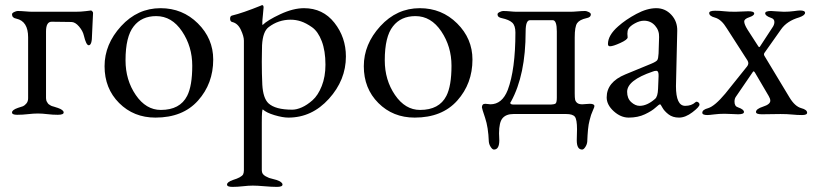

<svg xmlns="http://www.w3.org/2000/svg" viewBox="-20 -446 3187 751"><path d="M160 -62Q160 -58 161 -54Q162 -50 164 -47Q166 -44 167.5 -41.5Q169 -39 172.5 -37Q176 -35 178 -33.5Q180 -32 185 -30.5Q190 -29 192 -28.5Q194 -28 199.5 -26Q205 -24 206 -24Q229 -16 229 -6Q229 3 206 3Q186 3 165.5 0.5Q145 -2 128 -2Q111 -2 89.5 0.5Q68 3 47 3Q27 3 27 -6Q27 -16 50 -24Q64 -28 70 -30.5Q76 -33 83 -41Q90 -49 90 -62V-300Q90 -363 44 -373Q27 -376 27 -390Q27 -395 35.5 -399Q44 -403 49 -403Q62 -403 79 -401.5Q96 -400 107 -400H274Q297 -400 316 -402.5Q335 -405 336 -405Q337 -405 338.5 -404Q340 -403 342 -400.5Q344 -398 344 -395Q344 -386 342 -353.5Q340 -321 340 -310Q340 -269 327 -269Q317 -269 308 -307Q304 -325 289 -342.5Q274 -360 259 -360Q253 -360 223 -360.5Q193 -361 182 -361Q160 -361 160 -323Z M608 -414Q694 -414 754 -354.5Q814 -295 814 -213Q814 -119 754.5 -52.5Q695 14 588 14Q503 14 446 -43Q389 -100 389 -187Q389 -273 453.5 -343.5Q518 -414 608 -414ZM591 -383Q534 -383 503 -343Q471 -303 471 -210Q471 -133 511 -74.5Q551 -16 609 -16Q684 -16 712 -71Q732 -110 732 -189Q732 -264 692 -323.5Q652 -383 591 -383Z M1123 -17Q1140 -17 1160.5 -26Q1181 -35 1202.5 -54Q1224 -73 1238.5 -109.5Q1253 -146 1253 -193Q1253 -247 1238.5 -285Q1224 -323 1200.5 -339.5Q1177 -356 1157 -362.5Q1137 -369 1117 -369Q1069 -369 1031 -340Q1008 -323 1005 -269Q1005 -261 1004.5 -239.5Q1004 -218 1004 -205Q1004 -157 1006 -115Q1009 -62 1030 -42Q1057 -17 1123 -17ZM934 220V-287Q934 -304 922 -329.5Q910 -355 888 -360Q880 -362 880 -373Q880 -383 887 -385Q929 -395 1003 -425L1004 -426H1005Q1011 -426 1011 -417Q1011 -412 1008.5 -389Q1006 -366 1006 -357Q1006 -349 1007 -348Q1026 -367 1076.5 -390.5Q1127 -414 1169 -414Q1243 -414 1288 -357Q1333 -300 1333 -225Q1333 -133 1266.5 -59.5Q1200 14 1108 14Q1086 14 1054 4.5Q1022 -5 1008 -18Q1004 -18 1004 33V220Q1004 228 1007.5 233.5Q1011 239 1019 243.5Q1027 248 1032.5 250Q1038 252 1049 254.5Q1060 257 1062 258Q1085 266 1085 276Q1085 285 1063 285Q1043 285 1014.5 282.5Q986 280 969 280Q952 280 930.5 282.5Q909 285 889 285Q868 285 868 276Q868 266 891 258Q924 248 931 236Q934 229 934 220Z M1622 -414Q1708 -414 1768 -354.5Q1828 -295 1828 -213Q1828 -119 1768.5 -52.5Q1709 14 1602 14Q1517 14 1460 -43Q1403 -100 1403 -187Q1403 -273 1467.5 -343.5Q1532 -414 1622 -414ZM1605 -383Q1548 -383 1517 -343Q1485 -303 1485 -210Q1485 -133 1525 -74.5Q1565 -16 1623 -16Q1698 -16 1726 -71Q1746 -110 1746 -189Q1746 -264 1706 -323.5Q1666 -383 1605 -383Z M1990 -37H2127Q2148 -37 2153 -41Q2158 -45 2158 -64V-323Q2158 -367 2142 -367H2053Q2036 -367 2036 -323Q2036 -153 1979 -49Q1976 -46 1976 -43Q1976 -37 1990 -37ZM1898 -38Q1944 -38 1966 -94Q1996 -174 1996 -319Q1996 -346 1983.5 -357.5Q1971 -369 1943 -375Q1926 -378 1926 -390Q1926 -395 1934.5 -399Q1943 -403 1948 -403Q1961 -403 1976 -401.5Q1991 -400 2002 -400H2211Q2222 -400 2239 -401.5Q2256 -403 2269 -403Q2274 -403 2282.5 -399Q2291 -395 2291 -390Q2291 -378 2274 -375Q2247 -369 2237.5 -355.5Q2228 -342 2228 -300V-80Q2228 -64 2229.5 -56.5Q2231 -49 2237.5 -43.5Q2244 -38 2258 -38Q2261 -38 2271 -39Q2281 -40 2287 -40Q2305 -40 2305 -31Q2305 -28 2304 -26Q2304 -25 2299 -14Q2294 -3 2292 3.5Q2290 10 2286 25Q2282 40 2280 60.5Q2278 81 2277 108Q2276 119 2269.5 129Q2263 139 2257 139Q2236 139 2236 103Q2236 95 2236.5 80.5Q2237 66 2237 60Q2237 21 2228.5 10.5Q2220 0 2195 0H1988Q1960 0 1946 16Q1932 32 1932 76Q1932 80 1932.5 89Q1933 98 1933 103Q1933 139 1912 139Q1906 139 1899.5 129Q1893 119 1892 108Q1890 52 1877.5 15Q1865 -22 1865 -26Q1865 -40 1878 -40Q1882 -40 1889 -39Q1896 -38 1898 -38Z M2660 -32Q2685 -32 2700 -46Q2704 -50 2710 -46.5Q2716 -43 2716 -37Q2716 -28 2688.5 -7Q2661 14 2636 14Q2611 14 2594.5 1Q2578 -12 2571 -25Q2564 -38 2562 -38Q2558 -38 2544 -25Q2530 -12 2502.5 1Q2475 14 2439 14Q2408 14 2380.5 -11Q2353 -36 2353 -65Q2353 -125 2426 -155L2528 -197Q2547 -205 2551 -211Q2555 -217 2556 -237L2558 -301Q2559 -327 2542 -346Q2525 -365 2499 -365Q2482 -365 2463 -354.5Q2444 -344 2438 -333Q2434 -326 2434 -314Q2434 -312 2434.5 -307Q2435 -302 2435 -300Q2435 -291 2406.5 -278Q2378 -265 2366 -265Q2358 -265 2358 -274Q2358 -308 2398 -343Q2427 -369 2469 -391.5Q2511 -414 2547 -414Q2582 -414 2606 -388Q2630 -362 2629 -325L2624 -109Q2624 -32 2660 -32ZM2433 -87Q2433 -61 2449 -46.5Q2465 -32 2482 -32Q2511 -32 2542 -59Q2553 -68 2554 -99L2556 -148Q2557 -169 2547 -169Q2540 -169 2533 -166Q2433 -132 2433 -87Z M2937 -8Q2937 -20 2965 -29Q2993 -38 2993 -52Q2993 -60 2987 -70L2933 -162Q2928 -170 2925 -165L2858 -67Q2853 -60 2853 -48Q2853 -30 2867 -26Q2890 -18 2890 -8Q2890 1 2867 1Q2862 1 2842.5 0Q2823 -1 2814 -1Q2793 -1 2773.5 1.5Q2754 4 2747 4Q2727 4 2727 -5Q2727 -17 2750 -23Q2776 -31 2817 -80L2902 -186Q2911 -197 2904 -209L2823 -335Q2802 -370 2777 -377Q2754 -383 2754 -395Q2754 -404 2777 -404Q2795 -404 2812.5 -402Q2830 -400 2856 -400Q2868 -400 2882 -401Q2896 -402 2907 -402Q2930 -402 2930 -393Q2930 -385 2910.5 -378.5Q2891 -372 2891 -362Q2891 -351 2904 -330L2944 -268Q2949 -259 2952 -263L3001 -338Q3009 -349 3009 -360Q3009 -372 2996 -376Q2973 -384 2973 -394Q2973 -403 2996 -403Q3000 -403 3018.5 -401.5Q3037 -400 3046 -400Q3067 -400 3085 -402.5Q3103 -405 3109 -405Q3129 -405 3129 -396Q3129 -386 3106 -378Q3058 -364 3035 -331L2970 -239Q2966 -233 2971 -226L3068 -65Q3089 -30 3114 -23Q3137 -17 3137 -5Q3137 4 3117 4Q3098 4 3078.5 2Q3059 0 3033 0Q3021 0 2996 0.5Q2971 1 2960 1Q2937 1 2937 -8Z"/></svg>

Font: EB Garamond 08
Style: Regular
Weight: 400
Version: Version 0.016 ; ttfautohint (v1.5)